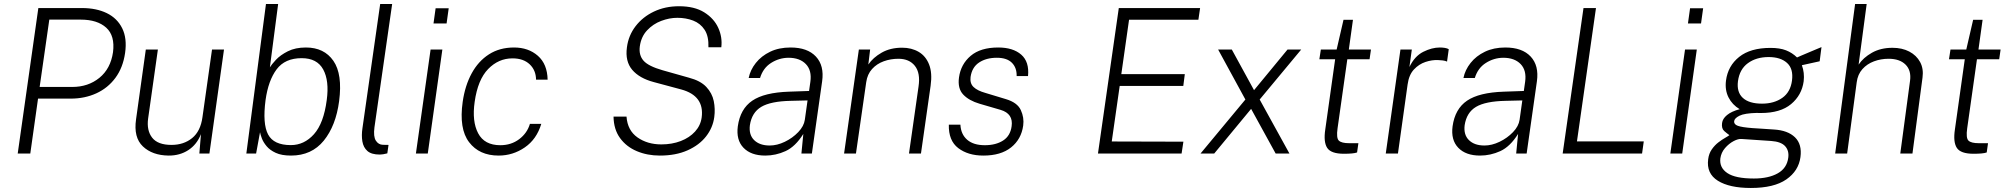

<svg xmlns="http://www.w3.org/2000/svg" viewBox="-20 -763 9986 954"><path d="M68 0 170.5 -723H387.5Q458.5 -723 510.5 -697.8Q562.5 -672.5 587.2 -622.5Q612 -572.5 601.5 -499.5Q591 -427 553.5 -376.2Q516 -325.5 458.5 -299.2Q401 -273 331.5 -273H169L130.5 0ZM177 -331H339.5Q418 -331 473.8 -376.2Q529.5 -421.5 541.5 -503.5Q552 -585.5 507.8 -625.5Q463.5 -665.5 381 -665.5H225Z M817.5 10Q737 9 690 -35.5Q643 -80 656 -170L704.5 -517H764.5L716 -174Q708 -115 736 -79Q764 -43 832 -43Q893 -43 934.8 -77Q976.5 -111 986 -181L1033.5 -517H1093L1020.5 0H970.5L978.5 -96.5Q958 -44.5 915.5 -17Q873 10.5 817.5 10Z M1426 10Q1379.5 10 1350.2 -3.5Q1321 -17 1304.8 -36.5Q1288.5 -56 1281.2 -75.2Q1274 -94.5 1272 -106L1252.5 0H1204L1301.5 -743H1362L1321 -428.5Q1329 -442 1351 -465.8Q1373 -489.5 1410.2 -508.2Q1447.5 -527 1500 -527Q1590.5 -527 1636.5 -460.8Q1682.5 -394.5 1665 -260.5Q1649 -138.5 1588.8 -64.2Q1528.5 10 1426 10ZM1425 -42Q1491.5 -42 1540 -96.2Q1588.5 -150.5 1603.5 -266Q1616.5 -361.5 1586 -417.8Q1555.5 -474 1479 -474Q1396 -474 1354.5 -418.5Q1313 -363 1299.5 -266Q1284 -148 1312 -95Q1340 -42 1425 -42Z M1867 5Q1825.5 5 1805.5 -12.8Q1785.5 -30.5 1780.5 -60.5Q1775.5 -90.5 1781 -126.5L1869 -743H1928.5L1840.5 -130Q1834.5 -84.5 1847.5 -64.2Q1860.5 -44 1882.5 -43.5L1910.5 -43L1904.5 -1Q1894 2 1883.8 3.5Q1873.5 5 1867 5Z M2134 -646.5 2144.5 -722H2209.5L2199 -646.5ZM2046.5 0 2119.5 -517H2178L2105.5 0Z M2457.5 10Q2361.5 10 2310.8 -56.5Q2260 -123 2279 -257Q2290.5 -337.5 2323.5 -398.2Q2356.5 -459 2409.5 -493Q2462.5 -527 2534 -527Q2605.5 -527 2652.5 -485.8Q2699.5 -444.5 2701 -367H2643.5Q2643 -414 2611.8 -443.5Q2580.5 -473 2526.5 -473Q2457 -473 2405.5 -420Q2354 -367 2338.5 -257Q2324.5 -160 2355.8 -100.8Q2387 -41.5 2466 -41.5Q2520 -41.5 2559.8 -71.5Q2599.5 -101.5 2613 -147.5H2669.5Q2646.5 -71 2587.5 -30.5Q2528.5 10 2457.5 10Z M3258.5 10Q3196 10 3144 -12Q3092 -34 3060.8 -77Q3029.5 -120 3028.5 -183.5H3093Q3098 -115 3147.5 -80.2Q3197 -45.5 3266 -45.5Q3319 -45.5 3362.5 -62.2Q3406 -79 3433.5 -109.2Q3461 -139.5 3466.5 -179.5Q3480.5 -287 3365 -318.5L3229 -355Q3157 -374 3121.2 -416.2Q3085.5 -458.5 3095 -527.5Q3102.5 -586.5 3138 -632.8Q3173.5 -679 3229.2 -705.5Q3285 -732 3354 -732Q3430.5 -732 3479 -701.8Q3527.5 -671.5 3548.8 -624.8Q3570 -578 3564 -528H3500Q3502 -583 3481 -615Q3460 -647 3424 -660.8Q3388 -674.5 3345.5 -674.5Q3306 -674.5 3265.5 -659.2Q3225 -644 3195.2 -612.2Q3165.5 -580.5 3159 -532Q3153.5 -488.5 3177.8 -461.2Q3202 -434 3272 -414L3403 -377Q3460.5 -362 3489.5 -331Q3518.5 -300 3526.5 -260.8Q3534.5 -221.5 3529 -181Q3522 -128.5 3488.2 -85.2Q3454.5 -42 3396.2 -16Q3338 10 3258.5 10Z M3782.5 10Q3711.5 10 3674.2 -28.8Q3637 -67.5 3646 -135.5Q3658 -222 3718 -262.8Q3778 -303.5 3900.5 -307.5L4000 -311L4006.5 -356.5Q4014.5 -413 3984.2 -444.5Q3954 -476 3897.5 -476Q3851 -475.5 3811.2 -450.2Q3771.5 -425 3756.5 -375.5H3700Q3708 -415.5 3735.5 -450.2Q3763 -485 3806.8 -506Q3850.5 -527 3908 -527Q3992 -527 4034 -482Q4076 -437 4065 -359L4014 0H3962L3971.5 -97.5Q3932 -34.5 3883.2 -12.2Q3834.5 10 3782.5 10ZM3804.5 -40Q3841 -40 3879.5 -58.5Q3918 -77 3946.2 -106.5Q3974.5 -136 3979 -168L3992.5 -264L3910 -262Q3809.5 -260 3762.5 -232Q3715.5 -204 3706 -141Q3700 -93.5 3727.2 -66.8Q3754.5 -40 3804.5 -40Z M4174 0 4247.5 -517H4303.5L4294.5 -442.5Q4318 -477 4361 -501.5Q4404 -526 4462.5 -526Q4509.5 -526 4544.8 -505.2Q4580 -484.5 4596.5 -442.5Q4613 -400.5 4604 -337L4556 0H4496.5L4544 -333Q4554 -400 4526 -435.5Q4498 -471 4444 -471Q4405.5 -471 4371 -458.5Q4336.5 -446 4313 -420Q4289.5 -394 4284 -354.5L4233 0Z M4866 10Q4790 10 4741.2 -27.2Q4692.5 -64.5 4694.5 -143.5H4752Q4754.5 -95.5 4785.8 -68.5Q4817 -41.5 4873.5 -41.5Q4927.5 -41.5 4963.8 -64.5Q5000 -87.5 5006.5 -135.5Q5015.5 -198 4952 -217L4847.5 -247.5Q4794.5 -263 4766 -293.2Q4737.5 -323.5 4745 -378Q4754 -444 4803 -485.5Q4852 -527 4940 -527Q5013.5 -527 5054.2 -491.5Q5095 -456 5088 -385H5031.5Q5032.5 -426.5 5007.8 -451.2Q4983 -476 4933 -476Q4880.5 -476 4845 -452.5Q4809.5 -429 4802.5 -380.5Q4798.5 -348.5 4817.5 -330.5Q4836.5 -312.5 4875.5 -301.5L4978 -270.5Q5035 -253.5 5052.2 -216Q5069.5 -178.5 5064 -139Q5054.5 -71 5003.8 -30.5Q4953 10 4866 10Z M5435.5 0 5539 -723H5943L5934.5 -665H5590L5551.5 -394.5H5867L5859.5 -336H5543.5L5504 -60L5860 -59L5851 0Z M5945 0 6168 -268.5 6032.5 -517H6100.5L6211 -315L6377.5 -517H6445.5L6239 -268.5L6387 0H6318.5L6196.5 -222L6013 0Z M6657.5 1Q6593.5 1 6574.5 -28.2Q6555.5 -57.5 6565 -120L6614 -468.5H6535.5L6543 -517H6621.5L6655.5 -664.5H6702.5L6682 -517H6792L6785 -468.5H6674.5L6626 -125.5Q6619 -77 6632.5 -64.2Q6646 -51.5 6683.5 -51.5H6729.5L6723 -5.5Q6713.5 -2 6696.5 -0.5Q6679.5 1 6657.5 1Z M6865.5 0 6938.5 -517H6995L6983 -430Q7009 -484 7051.8 -505.5Q7094.5 -527 7134.5 -527Q7147 -527 7159.2 -525Q7171.5 -523 7178.5 -518.5L7170 -457Q7162 -461 7148.2 -462.8Q7134.5 -464.5 7125.5 -464.5Q7095.5 -466 7063 -455.2Q7030.5 -444.5 7005.5 -417.8Q6980.5 -391 6974 -343L6926 0Z M7334 10Q7263 10 7225.8 -28.8Q7188.5 -67.5 7197.5 -135.5Q7209.5 -222 7269.5 -262.8Q7329.5 -303.5 7452 -307.5L7551.5 -311L7558 -356.5Q7566 -413 7535.8 -444.5Q7505.5 -476 7449 -476Q7402.5 -475.5 7362.8 -450.2Q7323 -425 7308 -375.5H7251.5Q7259.5 -415.5 7287 -450.2Q7314.5 -485 7358.2 -506Q7402 -527 7459.5 -527Q7543.5 -527 7585.5 -482Q7627.5 -437 7616.5 -359L7565.5 0H7513.5L7523 -97.5Q7483.5 -34.5 7434.8 -12.2Q7386 10 7334 10ZM7356 -40Q7392.5 -40 7431 -58.5Q7469.5 -77 7497.8 -106.5Q7526 -136 7530.5 -168L7544 -264L7461.5 -262Q7361 -260 7314 -232Q7267 -204 7257.5 -141Q7251.5 -93.5 7278.8 -66.8Q7306 -40 7356 -40Z M7744.5 0 7848 -723H7910L7815.5 -60.5H8147.5L8139 0Z M8367 -646.5 8377.5 -722H8442.5L8432 -646.5ZM8279.5 0 8352.5 -517H8411L8338.5 0Z M8679.5 171Q8573 171 8515.5 135Q8458 99 8467.5 28Q8471 0 8485.5 -20.8Q8500 -41.5 8518.2 -55.5Q8536.5 -69.5 8552 -78.2Q8567.5 -87 8573 -91.5Q8561.5 -99.5 8547.2 -112Q8533 -124.5 8536.5 -151.5Q8539 -173 8561 -191.2Q8583 -209.5 8624 -220.5Q8587 -242.5 8568.5 -279.2Q8550 -316 8556 -362.5Q8565.5 -435.5 8621.5 -480.2Q8677.5 -525 8777 -525Q8823.5 -525 8854.2 -513Q8885 -501 8909 -477.5Q8916 -480.5 8932.5 -487.8Q8949 -495 8969 -503.2Q8989 -511.5 9006 -518.8Q9023 -526 9030.5 -529L9021.5 -458.5L8933 -439Q8947 -401.5 8942 -359Q8932.5 -290 8879.5 -245.8Q8826.5 -201.5 8729.5 -201.5Q8725 -201.5 8719.8 -201.5Q8714.5 -201.5 8710.5 -202Q8648 -200.5 8623 -188Q8598 -175.5 8596.5 -160.5Q8595 -145 8615 -137.8Q8635 -130.5 8687.5 -126.5Q8707.5 -125 8734.2 -123.5Q8761 -122 8794 -119.5Q8863 -115.5 8898.8 -80.8Q8934.5 -46 8926 17.5Q8917 86 8855.8 128.5Q8794.5 171 8679.5 171ZM8735 -248Q8795 -248 8835.8 -276.8Q8876.5 -305.5 8884 -363Q8891.5 -421.5 8859.2 -450.5Q8827 -479.5 8768 -479.5Q8706.5 -479.5 8665 -449.2Q8623.5 -419 8615.5 -359.5Q8608.5 -305.5 8639.5 -276.8Q8670.5 -248 8735 -248ZM8694.5 124Q8767.5 124 8813.2 98.2Q8859 72.5 8865.5 20Q8870 -14.5 8849.8 -36.8Q8829.5 -59 8781 -62.5L8633 -72.5Q8617 -74 8593.8 -61.8Q8570.5 -49.5 8551.2 -27.2Q8532 -5 8528 24Q8522.5 70 8562.8 97Q8603 124 8694.5 124Z M9098.5 0 9197.5 -743H9255L9215 -442Q9238 -476.5 9281.2 -501Q9324.5 -525.5 9383.5 -525.5Q9431 -525.5 9466.8 -506.8Q9502.5 -488 9520.5 -454.8Q9538.5 -421.5 9532.5 -377.5L9482.5 0H9422L9470.5 -361.5Q9477.5 -413 9448.2 -442Q9419 -471 9364 -471Q9325.5 -471 9291.2 -458.2Q9257 -445.5 9233.8 -419.5Q9210.5 -393.5 9205.5 -354L9158 0Z M9786 1Q9722 1 9703 -28.2Q9684 -57.5 9693.5 -120L9742.5 -468.5H9664L9671.5 -517H9750L9784 -664.5H9831L9810.5 -517H9920.5L9913.5 -468.5H9803L9754.5 -125.5Q9747.5 -77 9761 -64.2Q9774.5 -51.5 9812 -51.5H9858L9851.5 -5.5Q9842 -2 9825 -0.5Q9808 1 9786 1Z"/></svg>

Font: Public Sans ExtraLight
Style: Italic
Weight: 200
Italic angle: -8°
Designer: The Public Sans project authors (U.S. Web Design System). Libre Franklin designed by Pablo Impallari and Rodrigo Fuenzal
Version: Version 1.007; ttfautohint (v1.8.1) -l 8 -r 50 -G 200 -x 14 